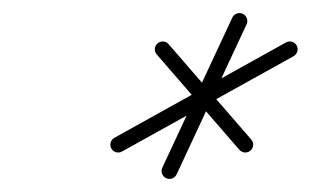

<svg xmlns="http://www.w3.org/2000/svg" viewBox="-20 -553 474 293"><path d="M350.5 -531.9C344.5 -534.7 337.3 -532.1 334.5 -526.1C298.9 -449.7 263.3 -373.4 227.7 -297.1C224.9 -291.1 227.5 -283.9 233.5 -281.1C239.5 -278.3 246.7 -280.9 249.5 -286.9C285.1 -363.3 320.7 -439.6 356.3 -515.9C359.1 -521.9 356.5 -529.1 350.5 -531.9ZM432.7 -483.6C429.5 -489.4 422.2 -491.5 416.4 -488.2C329.1 -439.7 241.8 -391.2 154.5 -342.7C148.8 -339.5 146.7 -332.2 149.9 -326.4C153.1 -320.6 160.4 -318.5 166.2 -321.8C253.5 -370.3 340.8 -418.8 428.1 -467.3C433.8 -470.5 435.9 -477.8 432.7 -483.6ZM219.2 -469.9C219.2 -469.9 219.2 -469.9 219.2 -469.9C261.2 -421.4 303.3 -372.9 345.3 -324.4C349.7 -319.4 357.2 -318.8 362.2 -323.2C367.2 -327.5 367.8 -335.1 363.4 -340.1C363.4 -340.1 363.4 -340.1 363.4 -340.1C321.4 -388.6 279.3 -437.1 237.3 -485.6C233 -490.6 225.4 -491.2 220.4 -486.8C215.4 -482.5 214.8 -474.9 219.2 -469.9Z"/></svg>

Font: FRB American Cursive Guidelines Arrows Light
Style: Italic
Weight: 300
Italic angle: -25°
Version: Version 2.0;Modular Font Editor K font №1